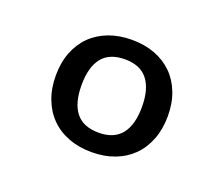

<svg xmlns="http://www.w3.org/2000/svg" viewBox="-63 -772 548 471"><g transform="rotate(20 211.0 -536.5)"><path d="M211.4 -683.1Q244.6 -683.1 271.5 -672.9Q298.3 -662.6 317.4 -643.8Q336.4 -625 346.9 -597.9Q357.4 -570.8 357.4 -537.1Q357.4 -503.4 346.9 -476.1Q336.4 -448.7 317.4 -429.7Q298.3 -410.6 271.5 -400.4Q244.6 -390.1 211.4 -390.1Q178.2 -390.1 151.1 -400.4Q124 -410.6 105 -429.7Q85.9 -448.7 75.4 -476.1Q64.9 -503.4 64.9 -537.1Q64.9 -570.8 75.4 -597.9Q85.9 -625 105 -643.8Q124 -662.6 151.1 -672.9Q178.2 -683.1 211.4 -683.1ZM211.4 -440.9Q251 -440.9 270.5 -465.3Q290 -489.7 290 -536.6Q290 -583.5 270.5 -607.9Q251 -632.3 211.4 -632.3Q170.9 -632.3 151.6 -607.9Q132.3 -583.5 132.3 -536.6Q132.3 -489.7 151.6 -465.3Q170.9 -440.9 211.4 -440.9Z"/></g></svg>

Font: Carlito
Style: Regular
Weight: 400
Designer: Lukasz Dziedzic
Foundry: tyPoland Lukasz Dziedzic
Version: Version 1.104